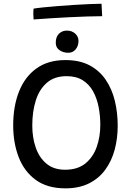

<svg xmlns="http://www.w3.org/2000/svg" viewBox="-20 -981 717 1026"><path d="M329.5 25.5Q233 25.5 171.2 -19.5Q109.5 -64.5 80 -140.8Q50.5 -217 50.5 -311.5Q50.5 -413.5 81.8 -492.2Q113 -571 175 -615.5Q237 -660 329.5 -660Q405.5 -660 458.8 -631.8Q512 -603.5 545.2 -554.2Q578.5 -505 593.8 -441.8Q609 -378.5 609 -309Q609 -241.5 592.8 -181Q576.5 -120.5 542.5 -74Q508.5 -27.5 455.5 -1Q402.5 25.5 329.5 25.5ZM328 -74Q394.5 -74 435.8 -107.2Q477 -140.5 496.5 -195Q516 -249.5 516 -313.5Q516 -362.5 507 -409Q498 -455.5 477.5 -492.8Q457 -530 422.2 -552Q387.5 -574 336 -574Q271.5 -574 231 -539.2Q190.5 -504.5 171.5 -444.8Q152.5 -385 152.5 -310Q152.5 -245.5 171.2 -191.8Q190 -138 228.8 -106Q267.5 -74 328 -74ZM337.5 -817.5Q364 -817.5 381.8 -801.5Q399.5 -785.5 399.5 -762.5Q399.5 -735.5 384.2 -717.2Q369 -699 345 -699Q318 -699 298 -712.8Q278 -726.5 278 -752.5Q278 -784.5 295.2 -801Q312.5 -817.5 337.5 -817.5ZM526 -894.5Q493.5 -894.5 447.8 -893Q402 -891.5 350.2 -889Q298.5 -886.5 248.8 -883.2Q199 -880 159.5 -877Q158 -891 158 -906.8Q158 -922.5 159.5 -935Q176.5 -938 210.8 -941.5Q245 -945 288.5 -948.5Q332 -952 376.5 -954.8Q421 -957.5 459.5 -959.2Q498 -961 522.5 -961Z"/></svg>

Font: Grandstander
Style: Regular
Weight: 400
Designer: Tyler Finck
Foundry: Etcetera Type Co
Version: Version 1.200; ttfautohint (v1.8.3)